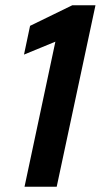

<svg xmlns="http://www.w3.org/2000/svg" viewBox="-20 -708 382 728"><path d="M73 0 190 -550 71 -501 94 -610 254 -688H342L195 0Z"/></svg>

Font: Saira Semi Condensed Medium
Style: Italic
Weight: 500
Width: 4
Italic angle: -12°
Designer: Hector Gatti with collaboration of the Omnibus-Type team
Foundry: Omnibus-Type
Version: Version 1.001; ttfautohint (v1.8)